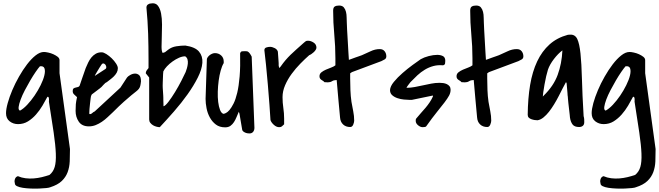

<svg xmlns="http://www.w3.org/2000/svg" viewBox="-20 -772 4006 1167"><path d="M70.3 340.8Q66.4 330.1 70.8 316.4Q75.2 302.7 88.9 298.8Q111.3 308.6 135.7 311.5Q160.2 314.5 185.1 312.5Q210 310.5 234.4 304.7Q258.8 298.8 281.2 291Q303.7 272.5 312.5 242.7Q321.3 212.9 319.3 161.6Q317.4 110.4 306.2 33.7Q294.9 -43 277.3 -154.3Q277.3 -157.2 277.8 -163.1Q278.3 -168.9 277.3 -174.3Q276.4 -179.7 273.9 -182.6Q271.5 -185.5 267.6 -182.6Q254.9 -158.2 237.8 -129.4Q220.7 -100.6 198.7 -75.7Q176.8 -50.8 149.9 -34.2Q123 -17.6 89.8 -17.6Q60.5 -17.6 38.6 -34.7Q16.6 -51.8 16.6 -84Q16.6 -108.4 26.9 -145.5Q37.1 -182.6 54.7 -224.1Q72.3 -265.6 95.7 -306.6Q119.1 -347.7 144.5 -380.9Q169.9 -414.1 196.3 -435.1Q222.7 -456.1 247.1 -456.1Q256.8 -456.1 272.9 -452.6Q289.1 -449.2 304.2 -442.4Q319.3 -435.5 330.6 -426.8Q341.8 -418 341.8 -406.2V-327.1L405.3 133.8Q405.3 172.9 403.8 208.5Q402.3 244.1 391.1 274.4Q379.9 304.7 355.5 328.1Q331.1 351.6 285.2 366.2Q279.3 369.1 260.7 371.1Q242.2 373 218.3 374Q194.3 375 167.5 374Q140.6 373 118.7 369.6Q96.7 366.2 83 359.4Q69.3 352.5 70.3 340.8ZM222.7 -369.1Q212.9 -358.4 196.8 -335Q180.7 -311.5 164.1 -283.2Q147.5 -254.9 131.3 -224.1Q115.2 -193.4 105.5 -167Q95.7 -140.6 93.3 -122.1Q90.8 -103.5 101.6 -99.6Q122.1 -110.4 145.5 -135.3Q168.9 -160.2 189.9 -190.9Q210.9 -221.7 227.1 -254.4Q243.2 -287.1 249.5 -313.5Q255.9 -339.8 250.5 -356Q245.1 -372.1 222.7 -369.1Z M836.9 -277.3Q835 -259.8 832.5 -250Q830.1 -240.2 824.2 -232.4Q818.4 -224.6 807.6 -216.3Q796.9 -208 778.3 -192.9Q759.8 -177.7 732.4 -153.3Q705.1 -128.9 666 -89.8Q650.4 -75.2 633.8 -59.6Q617.2 -43.9 599.1 -31.7Q581.1 -19.5 561.5 -11.7Q542 -3.9 520.5 -3.9Q478.5 -3.9 459 -32.2Q439.5 -60.5 439.5 -97.7Q439.5 -122.1 440.9 -138.7Q442.4 -155.3 448.2 -181.6Q437.5 -191.4 429.7 -198.7Q421.9 -206.1 421.9 -218.8Q421.9 -230.5 427.2 -234.4Q432.6 -238.3 439.9 -239.7Q447.3 -241.2 454.1 -243.2Q460.9 -245.1 463.9 -251Q465.8 -256.8 471.2 -272.5Q476.6 -288.1 482.4 -305.2Q488.3 -322.3 493.7 -337.4Q499 -352.5 501 -358.4Q507.8 -375 516.1 -392.1Q524.4 -409.2 535.6 -422.9Q546.9 -436.5 562 -445.3Q577.1 -454.1 597.7 -454.1Q609.4 -454.1 626.5 -443.4Q643.6 -432.6 659.2 -417.5Q674.8 -402.3 685.5 -385.7Q696.3 -369.1 696.3 -357.4Q696.3 -342.8 689.5 -330.6Q682.6 -318.4 672.4 -308.1Q662.1 -297.9 650.4 -289.1Q638.7 -280.3 628.9 -272.5Q627.9 -272.5 625 -270.5Q622.1 -268.6 620.1 -267.6Q619.1 -266.6 615.7 -263.2Q612.3 -259.8 608.4 -255.9Q604.5 -252 601.1 -248Q597.7 -244.1 596.7 -243.2Q593.8 -240.2 585.4 -233.9Q577.1 -227.5 567.4 -220.2Q557.6 -212.9 549.3 -206.5Q541 -200.2 538.1 -198.2L534.2 -190.4Q532.2 -186.5 530.8 -173.3Q529.3 -160.2 527.3 -143.6Q525.4 -127 523.9 -109.9Q522.5 -92.8 522.5 -82Q522.5 -81.1 523.4 -80.1Q525.4 -78.1 526.4 -78.1Q534.2 -78.1 541 -85Q547.9 -91.8 555.7 -94.7L711.9 -239.3L752 -300.8Q756.8 -307.6 771 -315.9Q785.2 -324.2 799.8 -324.7Q814.5 -325.2 825.7 -315.4Q836.9 -305.7 836.9 -277.3ZM622.1 -353.5Q627 -357.4 626 -365.2Q625 -373 620.6 -378.9Q616.2 -384.8 609.4 -386.2Q602.5 -387.7 596.7 -378.9Q593.8 -375 586.4 -363.3Q579.1 -351.6 571.8 -339.4Q564.5 -327.1 559.6 -318.4Q554.7 -309.6 557.6 -311.5Z M866.2 -326.2V-328.1Q866.2 -335.9 871.6 -344.2Q877 -352.5 882.8 -358.4V-408.2Q882.8 -489.3 880.4 -566.4Q877.9 -643.6 870.1 -725.6Q870.1 -738.3 878.9 -744.6Q887.7 -751 897.5 -751Q924.8 -755.9 939 -738.3Q953.1 -720.7 959 -690.4Q964.8 -660.2 964.8 -622.6Q964.8 -585 963.4 -549.8Q961.9 -514.6 961.9 -487.3Q961.9 -460 968.8 -450.2Q981.4 -455.1 981.9 -454.6Q982.4 -454.1 981.9 -453.6Q981.4 -453.1 983.9 -455.6Q986.3 -458 1002 -469.7Q1023.4 -486.3 1052.2 -490.7Q1081.1 -495.1 1106.4 -495.1Q1166 -486.3 1189.5 -458.5Q1212.9 -430.7 1210 -390.1Q1207 -349.6 1182.1 -300.3Q1157.2 -251 1120.1 -198.7Q1083 -146.5 1038.1 -95.2Q993.2 -43.9 951.2 1Q942.4 1 931.2 -2Q919.9 -4.9 910.2 -10.7Q900.4 -16.6 893.6 -25.4Q886.7 -34.2 886.7 -45.9V-300.8ZM968.8 -251Q968.8 -248 969.2 -237.3Q969.7 -226.6 970.7 -214.4Q971.7 -202.1 972.2 -191.4Q972.7 -180.7 972.7 -177.7Q972.7 -174.8 972.7 -167.5Q972.7 -160.2 973.1 -151.9Q973.6 -143.6 973.6 -136.2Q973.6 -128.9 973.6 -126Q984.4 -127.9 1003.9 -153.3Q1023.4 -178.7 1043.9 -212.4Q1064.5 -246.1 1082 -280.3Q1099.6 -314.5 1108.4 -334Q1112.3 -343.8 1116.2 -357.4Q1120.1 -371.1 1121.6 -385.3Q1123 -399.4 1119.6 -411.1Q1116.2 -422.9 1105.5 -429.7Q1087.9 -429.7 1067.9 -420.9Q1047.9 -412.1 1028.8 -398.4Q1009.8 -384.8 994.6 -368.7Q979.5 -352.5 972.7 -337.9Q971.7 -333 971.2 -320.8Q970.7 -308.6 970.2 -294.9Q969.7 -281.2 969.2 -268.6Q968.8 -255.9 968.8 -251Z M1431.6 -92.8Q1424.8 -78.1 1418 -61Q1411.1 -43.9 1402.3 -30.3Q1393.6 -16.6 1380.9 -7.3Q1368.2 2 1348.6 2Q1314.5 2 1292 -15.1Q1269.5 -32.2 1255.4 -58.1Q1241.2 -84 1235.4 -114.3Q1229.5 -144.5 1229.5 -170.9L1237.3 -407.2Q1236.3 -414.1 1240.7 -421.4Q1245.1 -428.7 1252.4 -435.1Q1259.8 -441.4 1269 -445.3Q1278.3 -449.2 1286.1 -449.2Q1308.6 -449.2 1324.2 -435.1Q1339.8 -420.9 1339.8 -398.4V-388.7Q1329.1 -371.1 1321.3 -342.8Q1313.5 -314.5 1309.1 -281.7Q1304.7 -249 1303.7 -214.8Q1302.7 -180.7 1306.2 -152.3Q1309.6 -124 1317.4 -104Q1325.2 -84 1337.9 -80.1Q1342.8 -80.1 1353 -85Q1363.3 -89.8 1375 -103.5Q1386.7 -117.2 1399.4 -142.1Q1412.1 -167 1421.9 -208Q1431.6 -249 1436.5 -307.6Q1441.4 -366.2 1439.5 -448.2Q1443.4 -459 1450.7 -460Q1458 -460.9 1465.8 -460.9Q1474.6 -460.9 1480.5 -460.4Q1486.3 -460 1493.2 -453.1Q1498 -448.2 1503.9 -438.5Q1509.8 -428.7 1509.8 -427.7L1526.4 4.9Q1526.4 19.5 1518.6 29.3Q1510.7 39.1 1496.1 39.1Q1491.2 39.1 1484.4 38.1Q1477.5 37.1 1470.7 34.2Q1463.9 31.2 1458.5 26.9Q1453.1 22.5 1452.1 16.6L1435.5 -81.1Z M1624 -42Q1622.1 -77.1 1617.7 -136.2Q1613.3 -195.3 1607.9 -258.8Q1602.5 -322.3 1596.7 -378.9Q1590.8 -435.5 1586.9 -466.8Q1586.9 -479.5 1598.6 -483.4Q1610.4 -487.3 1621.1 -487.3Q1634.8 -487.3 1649.9 -479.5Q1665 -471.7 1668.9 -458Q1668.9 -454.1 1669.9 -443.8Q1670.9 -433.6 1671.4 -422.9Q1671.9 -412.1 1672.9 -401.9Q1673.8 -391.6 1673.8 -387.7Q1673.8 -381.8 1673.8 -378.9Q1673.8 -376 1673.8 -373.5Q1673.8 -371.1 1674.8 -368.2Q1675.8 -365.2 1677.7 -358.4Q1679.7 -360.4 1682.1 -363.3Q1684.6 -366.2 1685.5 -367.2Q1701.2 -389.6 1715.8 -406.7Q1730.5 -423.8 1746.1 -439Q1761.7 -454.1 1780.8 -471.2Q1799.8 -488.3 1825.2 -510.7Q1831.1 -515.6 1834 -518.1Q1836.9 -520.5 1839.4 -522Q1841.8 -523.4 1844.7 -523.9Q1847.7 -524.4 1852.5 -524.4Q1869.1 -524.4 1886.2 -513.2Q1903.3 -502 1903.3 -482.4Q1903.3 -475.6 1898.4 -468.3Q1893.6 -460.9 1886.7 -454.6Q1879.9 -448.2 1872.6 -443.4Q1865.2 -438.5 1859.4 -436.5Q1834 -414.1 1805.7 -385.3Q1777.3 -356.4 1752.9 -323.2Q1728.5 -290 1712.9 -253.9Q1697.3 -217.8 1697.3 -181.6Q1697.3 -148.4 1702.1 -116.2Q1707 -84 1707 -50.8V-16.6Q1699.2 -8.8 1693.4 -3.9Q1687.5 1 1676.8 1Q1660.2 1 1644.5 -13.2Q1628.9 -27.3 1624 -42Z M2022.5 -285.2Q2008.8 -285.2 1998 -278.3Q1987.3 -271.5 1972.7 -271.5Q1970.7 -271.5 1962.4 -272Q1954.1 -272.5 1952.1 -272.5Q1948.2 -277.3 1943.4 -280.3Q1938.5 -283.2 1933.6 -286.6Q1928.7 -290 1925.3 -294.9Q1921.9 -299.8 1921.9 -308.6Q1921.9 -323.2 1933.6 -332.5Q1945.3 -341.8 1960.9 -348.6Q1976.6 -355.5 1992.7 -361.3Q2008.8 -367.2 2018.6 -375V-418Q2018.6 -490.2 2011.7 -563Q2004.9 -635.7 2004.9 -707Q2004.9 -726.6 2014.6 -732.4Q2024.4 -738.3 2041 -738.3Q2060.5 -738.3 2069.8 -727.1Q2079.1 -715.8 2083 -699.7Q2086.9 -683.6 2086.9 -665.5Q2086.9 -647.5 2087.9 -634.8Q2087.9 -622.1 2089.8 -589.8Q2091.8 -557.6 2093.8 -521.5Q2095.7 -485.4 2097.7 -453.1Q2099.6 -420.9 2100.6 -408.2Q2104.5 -409.2 2115.7 -413.6Q2127 -418 2139.6 -422.4Q2152.3 -426.8 2163.6 -430.7Q2174.8 -434.6 2179.7 -436.5Q2205.1 -447.3 2232.4 -460.4Q2259.8 -473.6 2288.1 -473.6Q2307.6 -473.6 2317.9 -460.4Q2328.1 -447.3 2328.1 -429.7Q2328.1 -417 2318.4 -411.1Q2308.6 -405.3 2297.9 -400.4L2120.1 -334Q2117.2 -332 2114.3 -330.6Q2111.3 -329.1 2108.4 -326.2V-294.9Q2108.4 -260.7 2109.9 -224.1Q2111.3 -187.5 2116.2 -153.3Q2121.1 -124 2127 -95.7Q2132.8 -67.4 2132.8 -38.1Q2132.8 -29.3 2127 -14.6Q2121.1 0 2108.4 0Q2082 0 2065.4 -15.6Q2048.8 -31.2 2046.9 -57.6Q2042 -108.4 2036.6 -168.9Q2031.2 -229.5 2026.4 -285.2Z M2506.8 -37.1Q2506.8 -42 2507.3 -45.9Q2507.8 -49.8 2511.7 -53.7Q2523.4 -68.4 2538.1 -84.5Q2552.7 -100.6 2566.4 -116.7Q2580.1 -132.8 2591.8 -150.4Q2603.5 -168 2611.3 -185.5V-191.4L2483.4 -165H2468.8Q2455.1 -165 2435.1 -167Q2415 -168.9 2396 -175.3Q2377 -181.6 2363.8 -193.4Q2350.6 -205.1 2350.6 -224.6Q2351.6 -247.1 2374 -274.4Q2396.5 -301.8 2426.8 -328.1Q2457 -354.5 2487.8 -377Q2518.6 -399.4 2537.1 -412.1Q2557.6 -423.8 2585.9 -431.2Q2614.3 -438.5 2637.7 -438.5Q2657.2 -438.5 2671.9 -431.2Q2686.5 -423.8 2686.5 -402.3Q2686.5 -393.6 2685.1 -385.7Q2683.6 -377.9 2672.9 -375Q2641.6 -377.9 2614.3 -370.6Q2586.9 -363.3 2562.5 -348.6Q2538.1 -334 2516.6 -314Q2495.1 -293.9 2474.6 -272.5Q2468.8 -265.6 2460 -253.4Q2451.2 -241.2 2451.2 -239.3V-238.3Q2476.6 -238.3 2501.5 -243.2Q2526.4 -248 2551.3 -253.4Q2576.2 -258.8 2601.1 -263.7Q2626 -268.6 2652.3 -268.6Q2662.1 -268.6 2673.8 -267.1Q2685.5 -265.6 2695.8 -260.7Q2706.1 -255.9 2712.4 -247.6Q2718.8 -239.3 2718.8 -226.6Q2718.8 -208 2709.5 -190.9Q2700.2 -173.8 2682.1 -149.9Q2664.1 -126 2636.2 -91.8Q2608.4 -57.6 2570.3 -3.9Q2568.4 -1 2561 0Q2553.7 1 2548.8 1Q2535.2 1 2521 -10.7Q2506.8 -22.5 2506.8 -37.1Z M2855.5 -285.2Q2841.8 -285.2 2831.1 -278.3Q2820.3 -271.5 2805.7 -271.5Q2803.7 -271.5 2795.4 -272Q2787.1 -272.5 2785.2 -272.5Q2781.2 -277.3 2776.4 -280.3Q2771.5 -283.2 2766.6 -286.6Q2761.7 -290 2758.3 -294.9Q2754.9 -299.8 2754.9 -308.6Q2754.9 -323.2 2766.6 -332.5Q2778.3 -341.8 2793.9 -348.6Q2809.6 -355.5 2825.7 -361.3Q2841.8 -367.2 2851.6 -375V-418Q2851.6 -490.2 2844.7 -563Q2837.9 -635.7 2837.9 -707Q2837.9 -726.6 2847.7 -732.4Q2857.4 -738.3 2874 -738.3Q2893.6 -738.3 2902.8 -727.1Q2912.1 -715.8 2916 -699.7Q2919.9 -683.6 2919.9 -665.5Q2919.9 -647.5 2920.9 -634.8Q2920.9 -622.1 2922.9 -589.8Q2924.8 -557.6 2926.8 -521.5Q2928.7 -485.4 2930.7 -453.1Q2932.6 -420.9 2933.6 -408.2Q2937.5 -409.2 2948.7 -413.6Q2960 -418 2972.7 -422.4Q2985.4 -426.8 2996.6 -430.7Q3007.8 -434.6 3012.7 -436.5Q3038.1 -447.3 3065.4 -460.4Q3092.8 -473.6 3121.1 -473.6Q3140.6 -473.6 3150.9 -460.4Q3161.1 -447.3 3161.1 -429.7Q3161.1 -417 3151.4 -411.1Q3141.6 -405.3 3130.9 -400.4L2953.1 -334Q2950.2 -332 2947.3 -330.6Q2944.3 -329.1 2941.4 -326.2V-294.9Q2941.4 -260.7 2942.9 -224.1Q2944.3 -187.5 2949.2 -153.3Q2954.1 -124 2960 -95.7Q2965.8 -67.4 2965.8 -38.1Q2965.8 -29.3 2960 -14.6Q2954.1 0 2941.4 0Q2915 0 2898.4 -15.6Q2881.8 -31.2 2879.9 -57.6Q2875 -108.4 2869.6 -168.9Q2864.3 -229.5 2859.4 -285.2Z M3419.9 -272.5Q3411.1 -256.8 3399.9 -234.9Q3388.7 -212.9 3376 -188Q3363.3 -163.1 3348.1 -138.2Q3333 -113.3 3316.9 -92.8Q3300.8 -72.3 3283.2 -58.1Q3265.6 -43.9 3247.1 -41Q3239.3 -41 3229.5 -42.5Q3219.7 -43.9 3210 -47.4Q3200.2 -50.8 3193.8 -57.1Q3187.5 -63.5 3187.5 -74.2Q3188.5 -173.8 3202.1 -255.4Q3215.8 -336.9 3245.1 -398.9Q3274.4 -460.9 3320.3 -502Q3366.2 -543 3431.6 -560.5Q3433.6 -560.5 3439 -561Q3444.3 -561.5 3446.3 -561.5Q3475.6 -562.5 3488.8 -534.7Q3502 -506.8 3508.3 -446.8Q3514.6 -386.7 3517.1 -292.5Q3519.5 -198.2 3527.3 -66.4Q3530.3 -55.7 3530.8 -47.9Q3531.2 -40 3531.2 -29.3Q3531.2 -14.6 3522.5 -7.3Q3513.7 0 3500 0Q3471.7 0 3460 -15.6Q3448.2 -31.2 3444.3 -57.6Q3444.3 -58.6 3442.9 -73.2Q3441.4 -87.9 3439 -106.9Q3436.5 -126 3434.6 -145.5Q3432.6 -165 3431.6 -177.7V-181.6Q3429.7 -191.4 3429.2 -206.1Q3428.7 -220.7 3426.8 -234.4Q3424.8 -251 3423.8 -267.6ZM3398.4 -465.8Q3372.1 -446.3 3346.7 -413.1Q3321.3 -379.9 3310.5 -348.6Q3305.7 -334 3299.8 -308.6Q3293.9 -283.2 3289.6 -258.3Q3285.2 -233.4 3282.2 -212.4Q3279.3 -191.4 3279.3 -185.5Q3280.3 -185.5 3281.7 -187.5Q3283.2 -189.5 3284.2 -190.4Q3344.7 -249 3369.6 -316.9Q3394.5 -384.8 3398.4 -465.8Z M3629.9 340.8Q3626 330.1 3630.4 316.4Q3634.8 302.7 3648.4 298.8Q3670.9 308.6 3695.3 311.5Q3719.7 314.5 3744.6 312.5Q3769.5 310.5 3793.9 304.7Q3818.4 298.8 3840.8 291Q3863.3 272.5 3872.1 242.7Q3880.9 212.9 3878.9 161.6Q3877 110.4 3865.7 33.7Q3854.5 -43 3836.9 -154.3Q3836.9 -157.2 3837.4 -163.1Q3837.9 -168.9 3836.9 -174.3Q3835.9 -179.7 3833.5 -182.6Q3831.1 -185.5 3827.1 -182.6Q3814.5 -158.2 3797.4 -129.4Q3780.3 -100.6 3758.3 -75.7Q3736.3 -50.8 3709.5 -34.2Q3682.6 -17.6 3649.4 -17.6Q3620.1 -17.6 3598.1 -34.7Q3576.2 -51.8 3576.2 -84Q3576.2 -108.4 3586.4 -145.5Q3596.7 -182.6 3614.3 -224.1Q3631.8 -265.6 3655.3 -306.6Q3678.7 -347.7 3704.1 -380.9Q3729.5 -414.1 3755.9 -435.1Q3782.2 -456.1 3806.6 -456.1Q3816.4 -456.1 3832.5 -452.6Q3848.6 -449.2 3863.8 -442.4Q3878.9 -435.5 3890.1 -426.8Q3901.4 -418 3901.4 -406.2V-327.1L3964.8 133.8Q3964.8 172.9 3963.4 208.5Q3961.9 244.1 3950.7 274.4Q3939.5 304.7 3915 328.1Q3890.6 351.6 3844.7 366.2Q3838.9 369.1 3820.3 371.1Q3801.8 373 3777.8 374Q3753.9 375 3727.1 374Q3700.2 373 3678.2 369.6Q3656.2 366.2 3642.6 359.4Q3628.9 352.5 3629.9 340.8ZM3782.2 -369.1Q3772.5 -358.4 3756.3 -335Q3740.2 -311.5 3723.6 -283.2Q3707 -254.9 3690.9 -224.1Q3674.8 -193.4 3665 -167Q3655.3 -140.6 3652.8 -122.1Q3650.4 -103.5 3661.1 -99.6Q3681.6 -110.4 3705.1 -135.3Q3728.5 -160.2 3749.5 -190.9Q3770.5 -221.7 3786.6 -254.4Q3802.7 -287.1 3809.1 -313.5Q3815.4 -339.8 3810.1 -356Q3804.7 -372.1 3782.2 -369.1Z"/></svg>

Font: Covered By Your Grace
Style: Regular
Weight: 400
Designer: Kimberly Geswein
Foundry: Kimberly Geswein
Version: Version 1.0